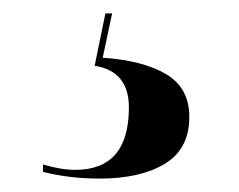

<svg xmlns="http://www.w3.org/2000/svg" viewBox="-20 -28 356 286"><path d="M129 238Q189 238 225.5 216Q262 194 262 146Q262 103 227.5 82.5Q193 62 133 58L147 -8H137L121 70Q172 78 172 132Q172 225 92 225Q71 225 44 217V228Q83 238 129 238Z"/></svg>

Font: Noto Serif Display SemiCondensed Extra
Style: Regular
Weight: 800
Width: 4
Designer: Monotype Design Team
Foundry: Monotype Imaging Inc.
Version: Version 1.900